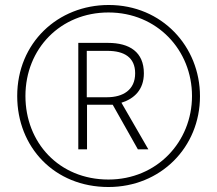

<svg xmlns="http://www.w3.org/2000/svg" viewBox="-20 -742 871 770"><path d="M415 8C624 8 782 -151 782 -356C782 -555 630 -722 416 -722C212 -722 49 -570 49 -357C49 -152 198 8 415 8ZM415 -22C216 -22 82 -171 82 -357C82 -547 223 -692 415 -692C610 -692 750 -541 750 -357C750 -173 609 -22 415 -22ZM294 -143H329V-322H432L533 -143H575L467 -330C518 -346 557 -382 557 -448C557 -533 500 -570 413 -570H294ZM409 -352H328V-538H411C478 -538 522 -512 522 -448C522 -381 473 -352 409 -352Z"/></svg>

Font: Noto Sans Myanmar SemiCondensed ExtraLight
Style: Regular
Weight: 200
Width: 4
Designer: Monotype Design Team
Foundry: Monotype Imaging Inc.
Version: Version 2.107